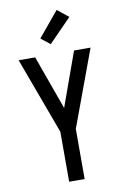

<svg xmlns="http://www.w3.org/2000/svg" viewBox="-105 -1040 709 1099"><g transform="rotate(-10 250.0 -490.5)"><path d="M205 0V-291L41 -735H137L250 -421L363 -735H459L295 -291V0ZM238 -794 185 -836 305 -981 370 -929Z"/></g></svg>

Font: Iosevka SS18 Medium
Style: Regular
Weight: 500
Monospace: yes
Designer: Belleve Invis
Foundry: Belleve Invis
Version: Version 25.1.1; ttfautohint (v1.8.4)